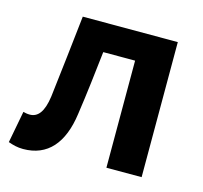

<svg xmlns="http://www.w3.org/2000/svg" viewBox="-88 -657 814 769"><g transform="rotate(15 319.0 -273.0)"><path d="M70 14C171 14 230 -54 247 -179C260 -267 270 -356 280 -444H412V0H558V-560H164C151 -446 139 -332 125 -219C116 -152 93 -126 60 -126C49 -126 41 -128 33 -130L8 2C28 9 46 14 70 14Z"/></g></svg>

Font: Noto Sans TC
Style: Bold
Weight: 700
Designer: Ryoko NISHIZUKA 西塚涼子 (kana, bopomofo & ideographs); Paul D. Hunt (Latin, Greek & Cyrillic); Sandoll Communications 산돌커뮤니
Foundry: Adobe
Version: Version 2.004;hotconv 1.0.118;makeotfexe 2.5.65603